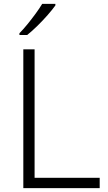

<svg xmlns="http://www.w3.org/2000/svg" viewBox="-20 -968 555 988"><path d="M100 0V-714H158V-53H493V0ZM265 -940Q250 -919 225.5 -891Q201 -863 173 -835.5Q145 -808 120 -788H80V-797Q99 -816 121 -843Q143 -870 163.5 -898Q184 -926 197 -948H265Z"/></svg>

Font: Noto Sans Light
Style: Regular
Weight: 300
Designer: Monotype Design Team
Foundry: Monotype Imaging Inc.
Version: Version 2.007